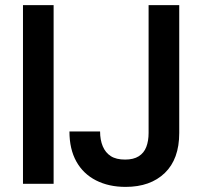

<svg xmlns="http://www.w3.org/2000/svg" viewBox="-20 -720 792 752"><path d="M70 0V-700H190V0ZM472 12Q406 12 356 -13.5Q306 -39 279 -87.5Q252 -136 252 -205H372Q372 -172 382.5 -147Q393 -122 414 -108.5Q435 -95 470 -95Q503 -95 523.5 -108Q544 -121 553 -144.5Q562 -168 562 -199V-700H682V-199Q682 -97 625.5 -42.5Q569 12 472 12Z"/></svg>

Font: DM Sans 17pt SemiBold
Style: Regular
Weight: 600
Version: Version 4.004;gftools[0.9.30]